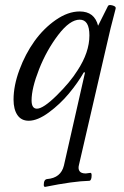

<svg xmlns="http://www.w3.org/2000/svg" viewBox="-20 -461 486 754"><path d="M157.2 272.9Q151.9 272.9 151.9 265.1Q151.9 243.7 165 242.2Q219.2 237.8 231 189L314 -176.8H309.1Q285.6 -135.7 250.7 -93.8Q215.8 -51.8 171.6 -19.3Q127.4 13.2 92.8 13.2Q63.5 13.2 48.3 -9.3Q33.2 -31.7 33.2 -69.8Q33.2 -124.5 56.2 -186.5Q79.1 -248.5 115.2 -299.1Q151.4 -349.6 199.2 -382.8Q247.1 -416 293 -416Q351.1 -416 365.2 -359.9L403.8 -437Q406.7 -443.8 421.9 -439.7Q437 -435.5 434.1 -426.8Q415 -356.9 393.1 -258.8L290 187Q286.1 201.7 292.2 210.9Q298.3 220.2 316.9 220.2Q320.3 220.2 335 217.8Q339.8 217.8 339.8 227.1Q339.8 247.6 331.1 249Q268.1 250.5 157.2 272.9ZM125 -34.2Q149.9 -34.2 202.9 -86.4Q255.9 -138.7 284.2 -184.1Q331.1 -255.4 331.1 -321.8Q331.1 -383.8 293 -383.8Q254.4 -383.8 208.7 -324Q163.1 -264.2 133.5 -189.2Q104 -114.3 104 -66.9Q104 -34.2 125 -34.2Z"/></svg>

Font: Junicode SmCond
Style: Italic
Weight: 400
Width: 4
Italic angle: -11°
Designer: Peter S. Baker
Version: Version 2.206